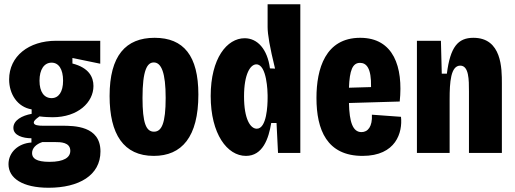

<svg xmlns="http://www.w3.org/2000/svg" viewBox="-20 -720 2426 904"><path d="M209 164C351 164 453 106 453 -7C453 -128 329 -128 270 -128H182C161 -128 139 -130 139 -143C139 -150 146 -158 166 -172C188 -169 214 -168 228 -168C347 -168 420 -238 420 -315C420 -357 399 -401 321 -421V-447L452 -420V-528H244C115 -528 23 -455 23 -346C23 -277 62 -216 129 -205V-184C84 -176 43 -154 43 -118C43 -82 88 -69 128 -69V-49C65 -45 20 -2 20 53C20 119 86 164 209 164ZM223 -258C188 -258 166 -287 166 -340C166 -393 188 -425 223 -425C256 -425 277 -395 277 -340C277 -287 256 -258 223 -258ZM213 42C150 42 131 25 131 1C131 -22 149 -41 179 -51H242C263 -51 311 -51 311 -10C311 21 282 42 213 42Z M704 14C836 14 914 -75 914 -275C914 -457 845 -542 708 -542C572 -542 496 -458 496 -268C496 -88 562 14 704 14ZM705 -100C668 -100 651 -140 651 -259C651 -390 673 -426 704 -426C740 -426 760 -377 760 -259C760 -139 741 -100 705 -100Z M1138 14C1217 14 1245 -67 1257 -141H1282L1289 0H1394V-700H1240V-593C1240 -558 1250 -499 1275 -397L1251 -398C1239 -489 1192 -540 1132 -540C1049 -540 972 -446 972 -268C972 -89 1050 14 1138 14ZM1189 -114C1159 -114 1129 -159 1129 -266C1129 -372 1159 -417 1187 -417C1237 -417 1240 -285 1240 -272V-259C1240 -224 1236 -114 1189 -114Z M1687 14C1845 14 1876 -97 1868 -170L1731 -180C1734 -124 1712 -98 1682 -98C1641 -98 1625 -145 1623 -235L1862 -242C1879 -405 1833 -542 1676 -542C1512 -542 1470 -396 1470 -259C1470 -109 1519 14 1687 14ZM1675 -424C1705 -424 1729 -400 1727 -310L1623 -307C1626 -389 1640 -424 1675 -424Z M1943 0H2097V-254C2097 -332 2102 -411 2147 -411C2188 -411 2188 -344 2188 -290V0H2343V-327C2343 -397 2343 -542 2209 -542C2136 -542 2100 -499 2084 -373H2060L2056 -528H1943Z"/></svg>

Font: Bricolage Grotesque 10pt Condensed ExtraBold
Style: Regular
Weight: 800
Width: 3
Designer: Mathieu Triay
Foundry: Atelier Triay
Version: Version 1.000;gftools[0.9.29]